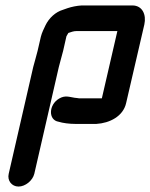

<svg xmlns="http://www.w3.org/2000/svg" viewBox="-20 -472 552 705"><path d="M106 166 196 -226C199 -239 209 -273 212 -286L224 -339L231 -351C241 -354 249 -358 262 -358H411L354 -111H270C266 -112 261 -112 254 -113C234 -116 219 -123 197 -110C158 -87 157 -31 195 -25C211 -20 235 -17 256 -17H334C383 -20 432 -45 443 -93L510 -382C518 -418 503 -452 466 -452H280C262 -451 243 -447 228 -442L211 -436C184 -428 160 -406 147 -379C141 -366 134 -353 130 -337L118 -285C115 -272 105 -238 102 -226L12 166C6 191 23 213 48 213C73 213 100 191 106 166Z"/></svg>

Font: Electronic
Style: ExBlkIt
Weight: 900
Version: Version 1.011